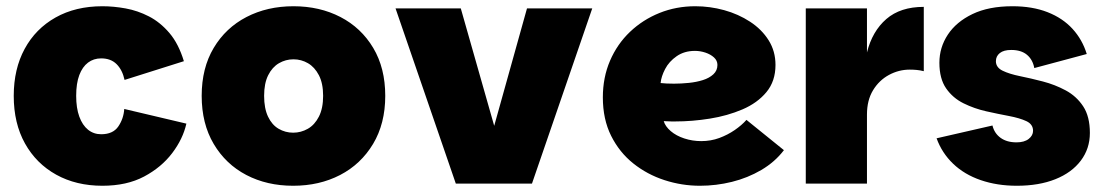

<svg xmlns="http://www.w3.org/2000/svg" viewBox="-20 -588 3538 615"><path d="M308 7Q224 7 160 -28.5Q96 -64 60 -128.5Q24 -193 24 -281Q24 -367 59 -431.5Q94 -496 158 -532Q222 -568 308 -568Q344 -568 382.5 -561Q421 -554 457 -535.5Q493 -517 522.5 -482.5Q552 -448 569 -392L379 -332Q372 -364 353.5 -382.5Q335 -401 304 -401Q280 -401 262 -387.5Q244 -374 234 -347.5Q224 -321 224 -281Q224 -242 234 -214.5Q244 -187 262 -172.5Q280 -158 304 -158Q342 -158 359 -183Q376 -208 378 -239L577 -192Q566 -143 531.5 -97.5Q497 -52 441.5 -22.5Q386 7 308 7Z M919 7Q835 7 769 -27.5Q703 -62 664.5 -127Q626 -192 626 -281Q626 -370 664.5 -434.5Q703 -499 769.5 -533.5Q836 -568 920 -568Q1004 -568 1070.5 -533.5Q1137 -499 1175.5 -434.5Q1214 -370 1214 -281Q1214 -192 1175 -127Q1136 -62 1069.5 -27.5Q1003 7 919 7ZM919 -163Q944 -163 966 -175.5Q988 -188 1001.5 -214.5Q1015 -241 1015 -281Q1015 -321 1001.5 -347Q988 -373 966.5 -385.5Q945 -398 920 -398Q895 -398 873.5 -385.5Q852 -373 839 -347Q826 -321 826 -281Q826 -241 838.5 -214.5Q851 -188 872.5 -175.5Q894 -163 919 -163Z M1456 -561 1563 -185 1668 -561H1877L1684 0H1440L1247 -561Z M2222 7Q2164 7 2108.5 -11Q2053 -29 2008.5 -64.5Q1964 -100 1937.5 -153Q1911 -206 1911 -276Q1911 -340 1934 -393.5Q1957 -447 1998 -486Q2039 -525 2092.5 -546.5Q2146 -568 2207 -568Q2254 -568 2299.5 -555.5Q2345 -543 2382.5 -518.5Q2420 -494 2442 -459Q2464 -424 2464 -380Q2464 -328 2435 -293Q2406 -258 2358 -237.5Q2310 -217 2253.5 -208Q2197 -199 2143 -199Q2137 -199 2130.5 -199Q2124 -199 2118 -199.5Q2112 -200 2106 -200Q2111 -183 2128.5 -168Q2146 -153 2172 -144.5Q2198 -136 2226 -136Q2257 -136 2284 -146Q2311 -156 2333.5 -171.5Q2356 -187 2371 -204L2491 -107Q2462 -69 2418.5 -43.5Q2375 -18 2324.5 -5.5Q2274 7 2222 7ZM2139 -320Q2162 -320 2186.5 -322.5Q2211 -325 2231.5 -331.5Q2252 -338 2265 -350Q2278 -362 2278 -380Q2278 -394 2267 -404Q2256 -414 2239.5 -419.5Q2223 -425 2206 -425Q2172 -425 2147.5 -408Q2123 -391 2110.5 -367Q2098 -343 2096 -322Q2103 -321 2115.5 -320.5Q2128 -320 2139 -320Z M2561 0V-561H2757V0ZM2734 -221 2757 -420Q2774 -488 2819 -527Q2864 -566 2939 -566V-360Q2927 -363 2916 -364Q2905 -365 2894 -365Q2859 -365 2827.5 -348Q2796 -331 2776.5 -299Q2757 -267 2757 -221Z M3237 7Q3174 7 3121.5 -11Q3069 -29 3033 -63.5Q2997 -98 2980 -145L3159 -186Q3165 -161 3185 -146.5Q3205 -132 3236 -132Q3261 -132 3275 -143Q3289 -154 3289 -169Q3289 -190 3267.5 -200Q3246 -210 3211.5 -216.5Q3177 -223 3139 -231.5Q3101 -240 3066.5 -257Q3032 -274 3010.5 -305Q2989 -336 2989 -387Q2989 -436 3016 -477Q3043 -518 3095 -543Q3147 -568 3223 -568Q3287 -568 3335.5 -549Q3384 -530 3415.5 -495.5Q3447 -461 3461 -415L3293 -370Q3288 -397 3269.5 -412.5Q3251 -428 3219 -428Q3195 -428 3182.5 -418Q3170 -408 3170 -392Q3170 -372 3191.5 -361.5Q3213 -351 3247.5 -344Q3282 -337 3320.5 -327Q3359 -317 3393.5 -298.5Q3428 -280 3449.5 -247.5Q3471 -215 3471 -162Q3471 -112 3442 -73.5Q3413 -35 3360.5 -14Q3308 7 3237 7Z"/></svg>

Font: Parkinsans Light ExtraBold
Style: Regular
Weight: 800
Version: Version 1.000